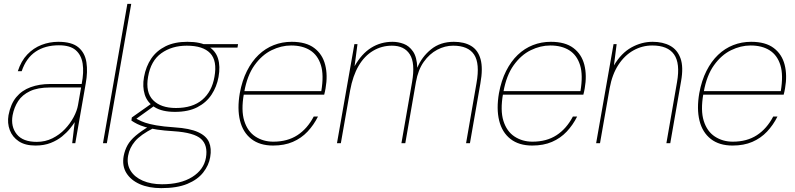

<svg xmlns="http://www.w3.org/2000/svg" viewBox="-20 -740 4109 992"><path d="M163 12Q110 12 77 -10Q44 -32 30.5 -68Q17 -104 24 -145Q35 -203 64 -238Q93 -273 138 -289.5Q183 -306 239 -306H402Q414 -367 407 -411.5Q400 -456 371 -481Q342 -506 284 -506Q213 -506 164 -473Q115 -440 92 -372H72Q89 -425 121 -458.5Q153 -492 194.5 -508Q236 -524 281 -524Q351 -524 385 -495.5Q419 -467 426.5 -418Q434 -369 423 -309L369 0H353L366 -109Q358 -96 341.5 -75.5Q325 -55 300.5 -35Q276 -15 242 -1.5Q208 12 163 12ZM170 -7Q214 -7 251 -25.5Q288 -44 315.5 -73Q343 -102 360.5 -135Q378 -168 383 -197L399 -288H239Q175 -288 135 -269Q95 -250 74 -218Q53 -186 45 -144Q35 -86 66.5 -46.5Q98 -7 170 -7Z M512 0 638 -720H658L532 0Z M813 232Q749 232 702.5 211.5Q656 191 633 154Q610 117 619 66Q625 35 639 10Q653 -15 680.5 -38.5Q708 -62 753 -89L773 -78Q706 -44 677.5 -10Q649 24 642 64Q634 108 654.5 141.5Q675 175 717.5 193.5Q760 212 817 212Q913 212 973 174.5Q1033 137 1044 75Q1055 11 1019 -22Q983 -55 878 -62Q827 -65 791.5 -70.5Q756 -76 731 -83.5Q706 -91 689 -99.5Q672 -108 659 -117L661 -133L763 -205L784 -198L674 -119L670 -133Q683 -128 696.5 -120.5Q710 -113 730.5 -106Q751 -99 787 -92.5Q823 -86 882 -82Q960 -77 1003 -57.5Q1046 -38 1060 -5.5Q1074 27 1066 72Q1059 114 1030 151Q1001 188 948 210Q895 232 813 232ZM884 -162Q818 -162 779.5 -186Q741 -210 728 -251Q715 -292 724 -342Q734 -397 761.5 -437.5Q789 -478 835.5 -501Q882 -524 948 -524Q1017 -524 1055.5 -501Q1094 -478 1106.5 -437.5Q1119 -397 1109 -342Q1100 -292 1073 -251Q1046 -210 999.5 -186Q953 -162 884 -162ZM889 -182Q975 -182 1025 -224.5Q1075 -267 1088 -343Q1103 -426 1066 -465Q1029 -504 945 -504Q868 -504 813.5 -465Q759 -426 745 -343Q731 -263 771 -222.5Q811 -182 889 -182ZM1036 -494 1030 -512H1210L1207 -494Z M1391 12Q1322 12 1278.5 -22Q1235 -56 1220 -117Q1205 -178 1219 -259Q1231 -324 1256 -373.5Q1281 -423 1316 -456.5Q1351 -490 1394.5 -507Q1438 -524 1487 -524Q1561 -524 1603.5 -492Q1646 -460 1660 -405.5Q1674 -351 1662 -283Q1661 -274 1659 -267.5Q1657 -261 1655 -251H1229L1232 -269H1640Q1654 -352 1638 -403.5Q1622 -455 1582.5 -480Q1543 -505 1484 -505Q1433 -505 1383 -480.5Q1333 -456 1295 -403Q1257 -350 1242 -265L1240 -255Q1225 -170 1242 -115.5Q1259 -61 1299.5 -34.5Q1340 -8 1392 -8Q1465 -8 1516.5 -41.5Q1568 -75 1601 -138H1623Q1601 -94 1569 -60Q1537 -26 1493 -7Q1449 12 1391 12Z M1721 0 1811 -512H1827L1812 -398Q1848 -462 1897.5 -493Q1947 -524 2008 -524Q2037 -524 2065.5 -513.5Q2094 -503 2114 -474Q2134 -445 2136 -390Q2159 -446 2207 -485Q2255 -524 2325 -524Q2379 -524 2414.5 -502.5Q2450 -481 2463 -434Q2476 -387 2462 -309L2408 0H2388L2442 -311Q2460 -412 2429.5 -458Q2399 -504 2321 -504Q2279 -504 2239 -483Q2199 -462 2169.5 -420.5Q2140 -379 2129 -316L2074 0H2054L2109 -316Q2126 -414 2097.5 -459Q2069 -504 2005 -504Q1952 -504 1907.5 -477.5Q1863 -451 1833 -400Q1803 -349 1789 -273L1741 0Z M2730 12Q2661 12 2617.5 -22Q2574 -56 2559 -117Q2544 -178 2558 -259Q2570 -324 2595 -373.5Q2620 -423 2655 -456.5Q2690 -490 2733.5 -507Q2777 -524 2826 -524Q2900 -524 2942.5 -492Q2985 -460 2999 -405.5Q3013 -351 3001 -283Q3000 -274 2998 -267.5Q2996 -261 2994 -251H2568L2571 -269H2979Q2993 -352 2977 -403.5Q2961 -455 2921.5 -480Q2882 -505 2823 -505Q2772 -505 2722 -480.5Q2672 -456 2634 -403Q2596 -350 2581 -265L2579 -255Q2564 -170 2581 -115.5Q2598 -61 2638.5 -34.5Q2679 -8 2731 -8Q2804 -8 2855.5 -41.5Q2907 -75 2940 -138H2962Q2940 -94 2908 -60Q2876 -26 2832 -7Q2788 12 2730 12Z M3060 0 3150 -512H3166L3152 -402Q3190 -466 3242.5 -495Q3295 -524 3352 -524Q3405 -524 3442.5 -503.5Q3480 -483 3496 -438.5Q3512 -394 3499 -321L3443 0H3423L3478 -316Q3495 -413 3462.5 -459Q3430 -505 3350 -505Q3298 -505 3252.5 -479.5Q3207 -454 3175 -405Q3143 -356 3130 -285L3080 0Z M3765 12Q3696 12 3652.5 -22Q3609 -56 3594 -117Q3579 -178 3593 -259Q3605 -324 3630 -373.5Q3655 -423 3690 -456.5Q3725 -490 3768.5 -507Q3812 -524 3861 -524Q3935 -524 3977.5 -492Q4020 -460 4034 -405.5Q4048 -351 4036 -283Q4035 -274 4033 -267.5Q4031 -261 4029 -251H3603L3606 -269H4014Q4028 -352 4012 -403.5Q3996 -455 3956.5 -480Q3917 -505 3858 -505Q3807 -505 3757 -480.5Q3707 -456 3669 -403Q3631 -350 3616 -265L3614 -255Q3599 -170 3616 -115.5Q3633 -61 3673.5 -34.5Q3714 -8 3766 -8Q3839 -8 3890.5 -41.5Q3942 -75 3975 -138H3997Q3975 -94 3943 -60Q3911 -26 3867 -7Q3823 12 3765 12Z"/></svg>

Font: DM Sans 12pt Thin
Style: Italic
Weight: 250
Italic angle: -10°
Version: Version 4.004;gftools[0.9.30]